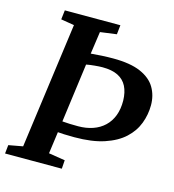

<svg xmlns="http://www.w3.org/2000/svg" viewBox="-113 -835 842 928"><g transform="rotate(15 308.0 -371.5)"><path d="M-3 0 1.5 -43 72.5 -56 158 -685.5 91.5 -696.5 97 -743H375L370 -696.5L288 -685.5L272 -573.5Q298 -576 327.2 -577.5Q356.5 -579 383 -579Q469.5 -579 521 -556.5Q572.5 -534 595.2 -495.2Q618 -456.5 618 -407.5Q618 -360.5 601.2 -316.2Q584.5 -272 547.2 -237.5Q510 -203 449.2 -182.8Q388.5 -162.5 300 -162.5Q269.5 -162.5 248.5 -163.5Q227.5 -164.5 217 -165.5L202 -56L284 -43L281 0ZM264 -516.5 224.5 -221.5Q242 -220 261.8 -219.2Q281.5 -218.5 303.5 -218.5Q344 -218.5 377.2 -230Q410.5 -241.5 434.2 -264Q458 -286.5 470.5 -319.2Q483 -352 482.5 -394.5Q481.5 -436.5 466.8 -465.5Q452 -494.5 422 -509.5Q392 -524.5 344.5 -524.5Q329 -524.5 305 -522.2Q281 -520 264 -516.5Z"/></g></svg>

Font: Merriweather 24pt SemiBold
Style: Italic
Weight: 600
Italic angle: -7.8°
Version: Version 2.101